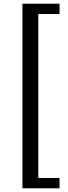

<svg xmlns="http://www.w3.org/2000/svg" viewBox="-20 -825 364 1028"><path d="M298.8 183.1H100.1V-805.2H298.8V-750H185.1V127.9H298.8Z"/></svg>

Font: Amethysta
Style: Regular
Weight: 400
Designer: Konstantin Vinogradov, Alexei Vanyashin
Foundry: Cyreal (www.cyreal.org)
Version: Version 1.002